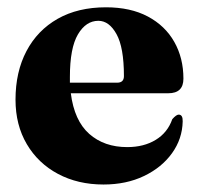

<svg xmlns="http://www.w3.org/2000/svg" viewBox="-20 -494 546 526"><path d="M482.5 -278.5Q482.5 -238.5 441 -238.5H174Q183.5 -163.5 224.5 -127.2Q265.5 -91 328.5 -91Q374 -91 406.5 -110.8Q439 -130.5 452 -167.5Q463 -180 469.5 -180Q481 -180 480.5 -161.5Q479.5 -113.5 451.2 -74.2Q423 -35 374.5 -11.8Q326 11.5 263.5 11.5Q193.5 11.5 139 -17.5Q84.5 -46.5 53.5 -99Q22.5 -151.5 22.5 -221Q22.5 -297 52.5 -354Q82.5 -411 138 -442.5Q193.5 -474 270.5 -474Q337.5 -474 385 -448.8Q432.5 -423.5 457.5 -379.2Q482.5 -335 482.5 -278.5ZM171.5 -283.5Q171.5 -275.5 171.5 -267.5H301Q319.5 -267.5 319.5 -285.5Q319.5 -364 299.2 -400.5Q279 -437 249.5 -437Q215.5 -437 193.5 -399.8Q171.5 -362.5 171.5 -283.5Z"/></svg>

Font: Fraunces 72pt
Style: Bold
Weight: 700
Version: Version 1.000;[b76b70a41]